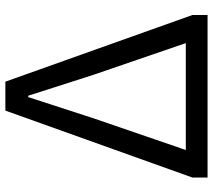

<svg xmlns="http://www.w3.org/2000/svg" viewBox="-58 -716 774 697"><g transform="rotate(-90 328.5 -367.0)"><path d="M33 0H623V-55L381 -734H276L33 -55ZM133 -79 248 -414 325 -651H330L406 -414L521 -79Z"/></g></svg>

Font: Source Han Sans TC
Style: Regular
Weight: 400
Designer: Ryoko NISHIZUKA 西塚涼子 (kana, bopomofo & ideographs); Paul D. Hunt (Latin, Greek & Cyrillic); Sandoll Communications 산돌커뮤니
Foundry: Adobe
Version: Version 2.002;hotconv 1.0.116;makeotfexe 2.5.65601